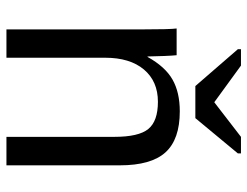

<svg xmlns="http://www.w3.org/2000/svg" viewBox="-106 -662 768 596"><g transform="rotate(90 278.0 -364.0)"><path d="M159.2 -306.2V0H71.3V-415.5Q71.3 -507.8 68.4 -528.3H151.4Q152.8 -514.2 153.8 -490Q154.8 -465.8 155.3 -438H156.7Q187 -492.7 226.8 -515.4Q266.6 -538.1 325.7 -538.1Q412.6 -538.1 452.9 -493.7Q493.2 -449.2 493.2 -352.1V0H404.8V-335Q404.8 -410.6 380.4 -440.4Q356 -470.2 295.9 -470.2Q232.4 -470.2 195.8 -426.8Q159.2 -383.3 159.2 -306.2ZM456.1 -718.3 346.7 -586.4H247.1L132.8 -718.3V-728H183.6L296.9 -645.5H297.9L404.8 -728H456.1Z"/></g></svg>

Font: Arimo
Style: Regular
Weight: 400
Designer: Steve Matteson
Foundry: Monotype Imaging Inc.
Version: Version 1.33